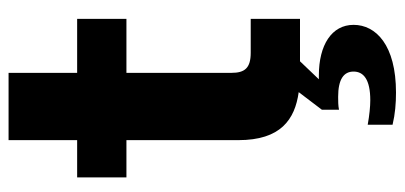

<svg xmlns="http://www.w3.org/2000/svg" viewBox="-268 -452 944 448"><g transform="rotate(-90 204.0 -228.0)"><path d="M101 -680V-520H14V-405H101V-144C101 -45 149 -12 213 -3L172 51V91C182 89 192 89 202 89C243 89 261 102 261 125C261 148 243 164 194 164C180 164 159 162 137 158V216C162 222 187 224 212 224C323 224 370 177 370 125C370 74 323 44 252 44H243L285 0H384V-115H305C269 -115 258 -129 258 -160V-405H384V-520H258V-680Z"/></g></svg>

Font: Aspekta 750
Style: Regular
Weight: 750
Designer: Ivo Dolenc
Version: Version 2.000